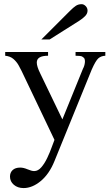

<svg xmlns="http://www.w3.org/2000/svg" viewBox="-20 -702 541 938"><path d="M95.2 216.8Q66.4 216.8 47.6 200.7Q28.8 184.6 28.8 160.6Q28.8 141.1 41.7 128.9Q54.7 116.7 79.1 116.7Q94.7 116.7 114.7 125.2Q134.8 133.8 147 133.8Q166 133.8 182.1 115Q198.2 96.2 210.9 69.3Q223.6 42.5 232.4 17.8Q241.2 -6.8 246.1 -18.6L85.4 -355.5Q79.6 -367.7 70.3 -384Q61 -400.4 45.7 -413.8Q30.3 -427.2 5.4 -429.7V-447.8H214.8V-429.7Q159.7 -429.7 159.7 -396.5Q159.7 -377.4 176.3 -343.8L284.7 -118.7L385.3 -366.2Q392.6 -379.4 394.5 -395Q396.5 -410.6 390.6 -418.9Q387.7 -421.9 381.3 -425.8Q375 -429.7 349.1 -429.7V-447.8H494.6V-429.7Q473.6 -428.7 460.4 -417Q447.3 -405.3 428.2 -362.3L246.1 85Q220.7 147.9 179.2 182.4Q137.7 216.8 95.2 216.8ZM407.7 -649.9Q407.7 -635.3 395.3 -622.8Q382.8 -610.4 367.2 -600.6L222.7 -509.3H182.1L321.3 -648.4Q338.9 -666 350.8 -673.8Q362.8 -681.6 378.9 -681.6Q389.2 -681.6 398.4 -672.4Q407.7 -663.1 407.7 -649.9Z"/></svg>

Font: Awami Nastaliq
Style: Regular
Weight: 400
Designer: Peter Martin, SIL International
Foundry: SIL International
Version: Version 3.100